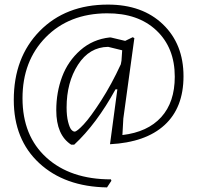

<svg xmlns="http://www.w3.org/2000/svg" viewBox="-20 -624 856 836"><path d="M458 -461H462L525 -446L558 -462L565 -458L517 -108L513 -36Q623 -49 682 -114Q741 -179 741 -290Q741 -416 661 -491.5Q581 -567 445 -566Q281 -565 179.5 -462Q78 -359 78 -196Q78 -32 182.5 62.5Q287 157 463 157L465 163L446 192Q262 189 151 86.5Q40 -16 40 -189Q40 -374 153 -489Q266 -604 450 -604Q600 -604 689.5 -518Q779 -432 779 -292Q779 -155 696.5 -79.5Q614 -4 459 4L491 -235H483Q400 -84 303 6H290Q225 -36 225 -144Q225 -222 250.5 -290Q276 -358 330 -405.5Q384 -453 458 -461ZM270 -156Q270 -119 276.5 -93.5Q283 -68 290.5 -59.5Q298 -51 305 -51Q315 -51 344.5 -82.5Q374 -114 420 -185.5Q466 -257 506 -344L509 -360L512 -405L451 -420Q369 -419 319.5 -342Q270 -265 270 -156Z"/></svg>

Font: Alegreya Sans Light
Style: Regular
Weight: 300
Designer: Juan Pablo del Peral
Foundry: Huerta Tipografica
Version: Version 2.007